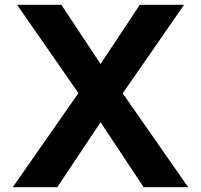

<svg xmlns="http://www.w3.org/2000/svg" viewBox="-20 -778 834 798"><path d="M577 0 398 -270 218 0H33L306 -391L51 -758H235L398 -512L561 -758H745L490 -390L762 0Z"/></svg>

Font: Biryani ExtraBold
Style: Regular
Weight: 800
Designer: Dan Reynolds and Mathieu Reguer
Foundry: Dan Reynolds and Mathieu Reguer
Version: Version 1.004; ttfautohint (v1.1) -l 5 -r 5 -G 72 -x 0 -D la